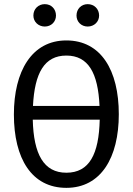

<svg xmlns="http://www.w3.org/2000/svg" viewBox="-20 -895 640 926"><path d="M196 -767C227 -767 250 -790 250 -820C250 -852 227 -875 196 -875C165 -875 141 -852 141 -820C141 -790 165 -767 196 -767ZM403 -767C434 -767 458 -790 458 -820C458 -852 434 -875 403 -875C372 -875 349 -852 349 -820C349 -790 372 -767 403 -767ZM553 -344C553 -556 467 -700 300 -700C133 -700 47 -551 47 -343C47 -130 133 11 300 11C467 11 553 -135 553 -344ZM300 -627C406 -627 453 -543 460 -384H139C147 -543 194 -627 300 -627ZM300 -62C191 -62 142 -151 138 -318H461C457 -151 411 -62 300 -62Z"/></svg>

Font: FiraMono Nerd Font
Style: Regular
Weight: 400
Designer: Carrois Corporate & Edenspiekermann AG
Foundry: Carrois Corporate GbR & Edenspiekermann AG
Version: Version 003.206;Nerd Fonts 3.3.0